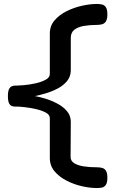

<svg xmlns="http://www.w3.org/2000/svg" viewBox="-20 -787 578 971"><path d="M470 164Q436 164 395.5 155Q355 146 317.5 127Q280 108 256 79.5Q232 51 232 12V-189Q232 -207 211 -218Q190 -229 161 -235.5Q132 -242 105 -245Q78 -248 66 -248H56Q36 -248 28 -260.5Q20 -273 20 -300Q20 -325 25.5 -336Q31 -347 39.5 -350.5Q48 -354 55 -354H63Q75 -354 102.5 -356.5Q130 -359 159.5 -365.5Q189 -372 210.5 -383.5Q232 -395 232 -413V-618Q232 -656 256 -684Q280 -712 317 -730.5Q354 -749 395 -758Q436 -767 469 -767Q485 -767 497 -764Q509 -761 516 -749.5Q523 -738 523 -714Q523 -691 516 -679.5Q509 -668 497 -664.5Q485 -661 469 -661Q435 -661 405 -656Q375 -651 356.5 -637Q338 -623 338 -595V-432Q338 -400 319 -377Q300 -354 271 -339Q242 -324 211.5 -315Q181 -306 157 -301Q181 -297 211.5 -287.5Q242 -278 271 -262.5Q300 -247 319 -224.5Q338 -202 338 -171L337 7Q337 27 355.5 38.5Q374 50 404 54.5Q434 59 469 59Q484 59 496 62Q508 65 515.5 76Q523 87 523 112Q523 136 515.5 147.5Q508 159 496 161.5Q484 164 470 164Z"/></svg>

Font: Fredoka Expanded Medium
Style: Regular
Weight: 500
Width: 7
Designer: Ben Nathan
Foundry: Milena B. Brandão, Ben Nathan
Version: Version 2.001